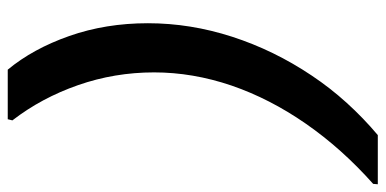

<svg xmlns="http://www.w3.org/2000/svg" viewBox="-270 -581 996 496"><g transform="rotate(90 228.0 -333.0)"><path d="M160 145Q106 80 73 -14Q40 -108 40 -217Q40 -327 75 -435Q110 -543 175 -640Q207 -688 246 -731Q285 -774 329 -811H456L455 -799Q364 -718 299.5 -625Q235 -532 201 -433Q184 -383 175.5 -333Q167 -283 167 -233Q167 -131 200 -36.5Q233 58 291 133L288 145Z"/></g></svg>

Font: Rethink Sans
Style: Bold Italic
Weight: 700
Italic angle: -10°
Designer: The Rethink Sans project authors (Hans Thiessen). DM Sans designed by Colophon Foundry.
Foundry: Rethink Communications LLC
Version: Version 1.001